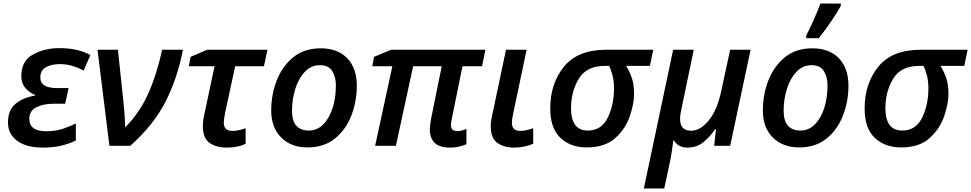

<svg xmlns="http://www.w3.org/2000/svg" viewBox="-20 -821 5468 1081"><path d="M221 10Q283 10 329.5 -2Q376 -14 407 -30V-126Q374 -109 333 -95.5Q292 -82 240 -82Q145 -82 145 -152Q145 -197 184.5 -217Q224 -237 283 -237H347L366 -325H302Q207 -325 207 -385Q207 -425 238.5 -442.5Q270 -460 316 -460Q356 -460 389.5 -449.5Q423 -439 451 -424L489 -511Q454 -530 411.5 -540Q369 -550 312 -550Q231 -550 165.5 -514Q100 -478 100 -393Q100 -352 123 -325.5Q146 -299 178 -286V-283Q111 -272 68 -237Q25 -202 25 -131Q25 -66 77 -28Q129 10 221 10Z M596 0H713Q845 -117 912 -248.5Q979 -380 1010 -541H893Q862 -400 814 -293Q766 -186 685 -104Q683 -171 676 -237L644 -541H529Z M1257 10Q1321 10 1363 -12V-99Q1342 -92 1324.5 -88Q1307 -84 1288 -84Q1240 -84 1240 -130Q1240 -147 1247 -184L1304 -448H1466L1486 -541H1147L1053 -501L1043 -448H1188L1132 -185Q1122 -142 1122 -111Q1122 -43 1160 -16.5Q1198 10 1257 10Z M1711 9Q1805 9 1866.5 -41.5Q1928 -92 1958.5 -171.5Q1989 -251 1989 -338Q1989 -437 1935 -493Q1881 -549 1786 -549Q1693 -549 1631 -498.5Q1569 -448 1538 -368Q1507 -288 1507 -199Q1507 -103 1563 -47Q1619 9 1711 9ZM1720 -86Q1624 -86 1624 -197Q1624 -260 1642 -319Q1660 -378 1695.5 -416Q1731 -454 1781 -454Q1831 -454 1851 -420Q1871 -386 1871 -343Q1871 -231 1828.5 -158.5Q1786 -86 1720 -86Z M2512 10Q2543 10 2566.5 4Q2590 -2 2606 -9V-95Q2580 -83 2553 -83Q2519 -83 2519 -117Q2519 -131 2524 -154L2584 -448H2694L2713 -541H2182L2086 -501L2076 -448H2189L2092 0H2209L2306 -448H2467L2408 -157Q2400 -115 2400 -94Q2400 10 2512 10Z M2875 10Q2906 10 2935 3.5Q2964 -3 2982 -12V-99Q2961 -92 2944 -88Q2927 -84 2908 -84Q2862 -84 2862 -130Q2862 -148 2869 -180L2945 -541H2829L2754 -186Q2743 -139 2743 -111Q2743 -43 2780 -16.5Q2817 10 2875 10Z M3283 9Q3386 9 3444 -43.5Q3502 -96 3526 -167Q3550 -238 3550 -291Q3550 -348 3536 -386Q3522 -424 3505 -450H3639L3658 -541H3394Q3233 -541 3155.5 -446Q3078 -351 3078 -210Q3078 -99 3135 -45Q3192 9 3283 9ZM3290 -86Q3195 -86 3195 -212Q3195 -305 3238.5 -377.5Q3282 -450 3385 -450H3409Q3421 -427 3429 -395.5Q3437 -364 3437 -324Q3437 -230 3401.5 -158Q3366 -86 3290 -86Z M3605 240H3720L3753 85Q3758 62 3763 27Q3768 -8 3771 -30H3775Q3798 10 3851 10Q3902 10 3940 -20.5Q3978 -51 4006 -93H4011L4001 0H4091L4206 -541H4091L4041 -310Q4018 -201 3970.5 -143Q3923 -85 3871 -85Q3809 -85 3809 -151Q3809 -175 3818 -214L3886 -541H3770Z M4479 9Q4573 9 4634.5 -41.5Q4696 -92 4726.5 -171.5Q4757 -251 4757 -338Q4757 -437 4703 -493Q4649 -549 4554 -549Q4461 -549 4399 -498.5Q4337 -448 4306 -368Q4275 -288 4275 -199Q4275 -103 4331 -47Q4387 9 4479 9ZM4488 -86Q4392 -86 4392 -197Q4392 -260 4410 -319Q4428 -378 4463.5 -416Q4499 -454 4549 -454Q4599 -454 4619 -420Q4639 -386 4639 -343Q4639 -231 4596.5 -158.5Q4554 -86 4488 -86ZM4519 -606H4590Q4625 -650 4660.5 -702Q4696 -754 4714 -788V-801H4599Q4585 -762 4561.5 -709.5Q4538 -657 4519 -620Z M5053 9Q5156 9 5214 -43.5Q5272 -96 5296 -167Q5320 -238 5320 -291Q5320 -348 5306 -386Q5292 -424 5275 -450H5409L5428 -541H5164Q5003 -541 4925.5 -446Q4848 -351 4848 -210Q4848 -99 4905 -45Q4962 9 5053 9ZM5060 -86Q4965 -86 4965 -212Q4965 -305 5008.5 -377.5Q5052 -450 5155 -450H5179Q5191 -427 5199 -395.5Q5207 -364 5207 -324Q5207 -230 5171.5 -158Q5136 -86 5060 -86Z"/></svg>

Font: Noto Sans UI Medium
Style: Italic
Weight: 500
Italic angle: -12°
Designer: Monotype Design Team
Foundry: Monotype Imaging Inc.
Version: Version 1.901